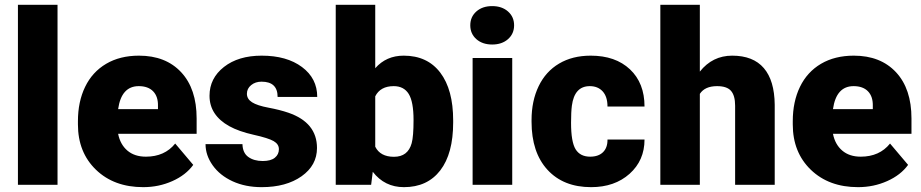

<svg xmlns="http://www.w3.org/2000/svg" viewBox="-20 -770 3838 800"><path d="M219.7 0H54.7V-750H219.7Z M576.7 9.8Q455.1 9.8 379.9 -62.7Q304.7 -135.3 304.7 -251.5V-265.1Q304.7 -346.2 334.7 -408.2Q364.7 -470.2 422.4 -504.2Q480 -538.1 559.1 -538.1Q670.4 -538.1 734.9 -469Q799.3 -399.9 799.3 -276.4V-212.4H472.2Q481 -168 510.7 -142.6Q540.5 -117.2 587.9 -117.2Q666 -117.2 710 -171.9L785.2 -83Q754.4 -40.5 698 -15.4Q641.6 9.8 576.7 9.8ZM558.1 -411.1Q485.8 -411.1 472.2 -315.4H638.2V-328.1Q639.2 -367.7 618.2 -389.4Q597.2 -411.1 558.1 -411.1Z M1142.1 -148.4Q1142.1 -169.4 1120.1 -182.1Q1098.1 -194.8 1036.6 -208.5Q975.1 -222.2 935.1 -244.4Q895 -266.6 874 -298.3Q853 -330.1 853 -371.1Q853 -443.8 913.1 -491Q973.1 -538.1 1070.3 -538.1Q1174.8 -538.1 1238.3 -490.7Q1301.8 -443.4 1301.8 -366.2H1136.7Q1136.7 -429.7 1069.8 -429.7Q1043.9 -429.7 1026.4 -415.3Q1008.8 -400.9 1008.8 -379.4Q1008.8 -357.4 1030.3 -343.8Q1051.8 -330.1 1098.9 -321.3Q1146 -312.5 1181.6 -300.3Q1300.8 -259.3 1300.8 -153.3Q1300.8 -81.1 1236.6 -35.6Q1172.4 9.8 1070.3 9.8Q1002.4 9.8 949.2 -14.6Q896 -39.1 866.2 -81.1Q836.4 -123 836.4 -169.4H990.2Q991.2 -132.8 1014.6 -116Q1038.1 -99.1 1074.7 -99.1Q1108.4 -99.1 1125.2 -112.8Q1142.1 -126.5 1142.1 -148.4Z M1868.2 -259.8Q1868.2 -129.9 1814.5 -60.1Q1760.7 9.8 1663.1 9.8Q1582.5 9.8 1533.2 -54.2L1526.4 0H1378.9V-750H1543.5V-485.8Q1589.4 -538.1 1662.1 -538.1Q1760.7 -538.1 1814.5 -467.3Q1868.2 -396.5 1868.2 -268.1ZM1703.1 -270Q1703.1 -346.2 1682.9 -378.7Q1662.6 -411.1 1620.6 -411.1Q1564.9 -411.1 1543.5 -368.7V-158.7Q1564.5 -116.7 1621.6 -116.7Q1679.7 -116.7 1695.3 -173.3Q1703.1 -201.2 1703.1 -270Z M2114.3 0H1949.2V-528.3H2114.3ZM1939.5 -664.6Q1939.5 -699.7 1964.8 -722.2Q1990.2 -744.6 2030.8 -744.6Q2071.3 -744.6 2096.7 -722.2Q2122.1 -699.7 2122.1 -664.6Q2122.1 -629.4 2096.7 -606.9Q2071.3 -584.5 2030.8 -584.5Q1990.2 -584.5 1964.8 -606.9Q1939.5 -629.4 1939.5 -664.6Z M2439 -117.2Q2473.6 -117.2 2492.7 -136Q2511.7 -154.8 2511.2 -188.5H2665.5Q2665.5 -101.6 2603.3 -45.9Q2541 9.8 2442.9 9.8Q2327.6 9.8 2261.2 -62.5Q2194.8 -134.8 2194.8 -262.7V-269.5Q2194.8 -349.6 2224.4 -410.9Q2253.9 -472.2 2309.6 -505.1Q2365.2 -538.1 2441.4 -538.1Q2544.4 -538.1 2605 -481Q2665.5 -423.8 2665.5 -326.2H2511.2Q2511.2 -367.2 2491.2 -389.2Q2471.2 -411.1 2437.5 -411.1Q2373.5 -411.1 2362.8 -329.6Q2359.4 -303.7 2359.4 -258.3Q2359.4 -178.7 2378.4 -147.9Q2397.5 -117.2 2439 -117.2Z M2896 -471.7Q2948.7 -538.1 3030.8 -538.1Q3118.2 -538.1 3162.6 -486.3Q3207 -434.6 3208 -333.5V0H3043V-329.6Q3043 -371.6 3025.9 -391.4Q3008.8 -411.1 2967.8 -411.1Q2917 -411.1 2896 -378.9V0H2731.4V-750H2896Z M3555.2 9.8Q3433.6 9.8 3358.4 -62.7Q3283.2 -135.3 3283.2 -251.5V-265.1Q3283.2 -346.2 3313.2 -408.2Q3343.3 -470.2 3400.9 -504.2Q3458.5 -538.1 3537.6 -538.1Q3648.9 -538.1 3713.4 -469Q3777.8 -399.9 3777.8 -276.4V-212.4H3450.7Q3459.5 -168 3489.3 -142.6Q3519 -117.2 3566.4 -117.2Q3644.5 -117.2 3688.5 -171.9L3763.7 -83Q3732.9 -40.5 3676.5 -15.4Q3620.1 9.8 3555.2 9.8ZM3536.6 -411.1Q3464.4 -411.1 3450.7 -315.4H3616.7V-328.1Q3617.7 -367.7 3596.7 -389.4Q3575.7 -411.1 3536.6 -411.1Z"/></svg>

Font: Vazir Black
Style: Black
Weight: 900
Designer: Saber Rastikerdar
Foundry: Saber Rastikerdar
Version: Version 30.0.0